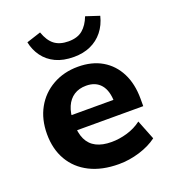

<svg xmlns="http://www.w3.org/2000/svg" viewBox="-134 -820 831 931"><g transform="rotate(-20 282.0 -354.5)"><path d="M321 11Q234 11 171.5 -20.5Q109 -52 75.5 -109.5Q42 -167 42 -245Q42 -321 74 -378.5Q106 -436 163.5 -468.5Q221 -501 294 -501Q366 -501 418 -470.5Q470 -440 498.5 -384Q527 -328 527 -251V-213H166V-291H418L402 -277Q402 -338 375.5 -369.5Q349 -401 300 -401Q263 -401 237 -384Q211 -367 197 -335Q183 -303 183 -258V-250Q183 -199 198.5 -166.5Q214 -134 245.5 -118Q277 -102 324 -102Q364 -102 405 -114Q446 -126 479 -151L519 -50Q482 -22 428.5 -5.5Q375 11 321 11ZM294 -552Q239 -552 200 -570.5Q161 -589 137 -622Q113 -655 105 -696L179 -720Q195 -674 222.5 -653Q250 -632 295 -632Q341 -632 368 -654.5Q395 -677 411 -719L481 -696Q470 -651 444 -618.5Q418 -586 380 -569Q342 -552 294 -552Z"/></g></svg>

Font: Nunito Sans 12pt ExtraBold
Style: Regular
Weight: 800
Designer: Vernon Adams
Foundry: Vernon Adams
Version: Version 3.101;gftools[0.9.27]